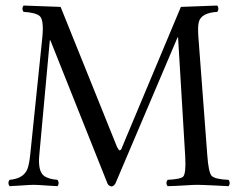

<svg xmlns="http://www.w3.org/2000/svg" viewBox="-20 -670 863 696"><path d="M651.4 -103 625.5 -534.2H623.5L398.4 -4.9Q392.1 5.4 384.3 5.9Q374 4.4 369.6 -4.9L162.6 -523.9H160.6L122.6 -109.9Q116.7 -50.8 138.7 -33.2Q155.3 -20.5 188.5 -18.1Q196.8 -6.3 188.5 4.9Q174.8 4.4 147 2.4Q115.2 0 102.5 0Q89.4 0 56.6 2.4Q27.8 4.4 14.6 4.9Q6.3 -6.8 14.6 -18.1Q64.9 -22.5 79.1 -56.6Q85.9 -74.7 89.4 -107.9L133.3 -533.2Q139.6 -595.2 125 -610.8Q110.4 -624.5 65.4 -627Q57.1 -638.7 65.4 -649.9L199.7 -645L404.3 -137.2Q410.6 -125.5 413.6 -125Q418 -125 421.4 -132.8Q422.9 -135.7 423.3 -138.2L635.7 -645L767.6 -649.9Q775.9 -638.2 767.6 -627Q709.5 -623.5 700.7 -590.3Q696.8 -574.2 698.7 -542L731.4 -107.9Q735.8 -44.4 747.6 -32.2Q760.3 -20 808.6 -18.1Q816.9 -6.3 808.6 4.9Q794.4 4.4 759.8 2.4Q710.9 0 694.3 0Q682.1 0 651.4 2Q611.8 4.4 587.4 4.9Q579.1 -6.8 587.4 -18.1Q635.7 -20.5 644.5 -30.3Q654.8 -43.5 651.4 -103Z"/></svg>

Font: Linux Libertine Display O
Style: Regular
Weight: 400
Designer: Philipp H. Poll
Foundry: Philipp H. Poll
Version: Version 5.0.9